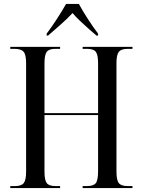

<svg xmlns="http://www.w3.org/2000/svg" viewBox="-20 -951 721 971"><path d="M32 0V-10H56Q88 -10 100 -25Q112 -40 112 -83V-631Q112 -674 99.5 -689Q87 -704 53 -704H32V-714H284V-704H260Q228 -704 216.5 -689Q205 -674 205 -631V-379H476V-631Q476 -674 464.5 -689Q453 -704 420 -704H398V-714H650V-704H626Q593 -704 581 -689Q569 -674 569 -632V-83Q569 -40 581 -25Q593 -10 626 -10H650V0H398V-10H420Q453 -10 464.5 -25Q476 -40 476 -85V-369H205V-83Q205 -40 216.5 -25Q228 -10 260 -10H284V0ZM216 -781Q239 -811 267 -854Q295 -897 314 -931H379Q397 -897 425 -854Q453 -811 476 -781V-771H468Q455 -782 431 -803Q407 -824 383.5 -846.5Q360 -869 347 -885Q321 -857 286.5 -826.5Q252 -796 223 -771H216Z"/></svg>

Font: Noto Serif Display Condensed
Style: Regular
Weight: 400
Width: 3
Designer: Monotype Design Team
Foundry: Monotype Imaging Inc.
Version: Version 2.009